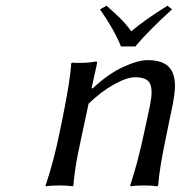

<svg xmlns="http://www.w3.org/2000/svg" viewBox="-20 -651 634 674"><path d="M454.1 -379.9Q425.8 -379.9 381.1 -355.2Q336.4 -330.6 291 -287.1L268.1 -180.2Q257.3 -129.4 253.2 -109.4Q249 -89.4 244.4 -58.1Q239.7 -26.9 237.8 0L234.9 2.9Q216.8 0 189 0Q159.2 0 141.1 2.9L140.1 0Q169.4 -87.9 188 -180.2L199.2 -233.9Q227.5 -374.5 230 -428.2L232.9 -431.2Q239.7 -430.2 257.8 -430.2Q294.4 -430.2 315.9 -435.1Q320.8 -435.1 320.8 -431.2Q320.8 -426.8 319.8 -424.8L301.8 -342.8L304.2 -339.8Q358.9 -391.1 411.4 -415.5Q463.9 -439.9 498 -439.9Q548.3 -439.9 571.3 -417.5Q594.2 -395 594.2 -349.1Q594.2 -324.7 585.9 -282.2L564.9 -180.2Q539.1 -58.1 535.2 0L532.2 2.9Q513.7 0 485.8 0Q456.1 0 438 2.9L437 0Q462.9 -77.6 484.9 -180.2L505.9 -277.8Q512.2 -310.5 512.2 -327.1Q512.2 -356.9 498 -368.4Q483.9 -379.9 454.1 -379.9ZM404.8 -487.8Q379.9 -548.8 331.1 -618.2L354 -630.9Q384.3 -604.5 403.8 -585Q423.3 -565.4 440.9 -541Q487.8 -581.1 567.9 -630.9L584 -618.2Q499.5 -541.5 455.1 -487.8Z"/></svg>

Font: Linear Smooth
Style: Italic
Weight: 400
Designer: Philipp H. Poll, Flanker
Foundry: Philipp H. Poll, reworked by Flanker
Version: Version 1.061 | FøM Fix